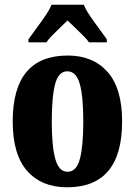

<svg xmlns="http://www.w3.org/2000/svg" viewBox="-20 -786 573 816"><path d="M265 10Q157 10 95.5 -59.5Q34 -129 34 -270Q34 -550 268 -550Q375 -550 437 -480.5Q499 -411 499 -270Q499 10 265 10ZM267 -56Q305 -56 319.5 -110.5Q334 -165 334 -270Q334 -376 319 -429.5Q304 -483 266 -483Q229 -483 214.5 -429.5Q200 -376 200 -270Q200 -165 215 -110.5Q230 -56 267 -56ZM101 -619Q114 -638 133.5 -664Q153 -690 171.5 -717Q190 -744 199 -766H336Q345 -744 363.5 -717Q382 -690 401.5 -664Q421 -638 434 -619V-606H358Q353 -615 335.5 -632.5Q318 -650 299 -668.5Q280 -687 267 -699Q254 -686 236 -669Q218 -652 202 -635.5Q186 -619 177 -606H101Z"/></svg>

Font: Noto Serif Bengali ExtraCondensed Black
Style: Regular
Weight: 900
Width: 2
Designer: Juan Bruce, Universal Thirst, Indian Type Foundry and the Monotype Design Team.
Foundry: Monotype Imaging Inc.
Version: Version 2.003; ttfautohint (v1.8.4.7-5d5b)